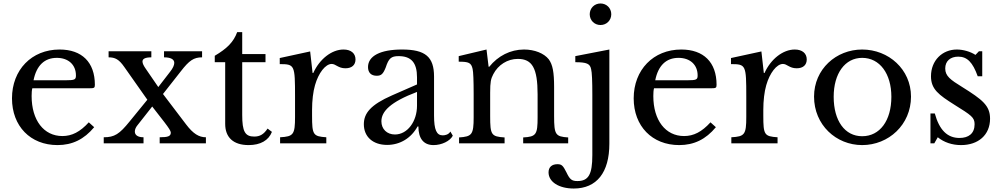

<svg xmlns="http://www.w3.org/2000/svg" viewBox="-20 -825 5765 1105"><path d="M522 -93 491 -121C441 -66 394 -42 339 -42C232 -42 162 -133 162 -272C162 -290 163 -306 166 -317H495C522 -317 526 -319 526 -337C526 -467 451 -540 323 -540C162 -540 49 -423 49 -259C49 -99 155 10 311 10C396 10 464 -23 522 -93ZM357 -363H173C190 -448 236 -492 307 -492C374 -492 417 -452 417 -391C417 -367 411 -363 357 -363Z M959 -412 891 -324 819 -429C807 -446 800 -460 800 -471C800 -486 815 -495 851 -495V-530H605V-495C643 -495 665 -483 695 -440L828 -251L726 -126C667 -53 639 -35 577 -35V0H806V-35C771 -35 756 -49 756 -68C756 -79 761 -92 771 -104L856 -212L926 -122C952 -88 963 -71 963 -62C963 -41 947 -35 899 -35V0H1165V-35C1125 -35 1092 -55 1051 -109L918 -284L1021 -415C1069 -477 1095 -495 1143 -495V-530H924V-495C962 -495 983 -484 983 -463C983 -450 975 -432 959 -412Z M1276 -467V-112C1276 -34 1323 10 1411 10C1479 10 1526 -17 1545 -66L1520 -85C1498 -52 1476 -39 1443 -39C1390 -39 1374 -69 1374 -163V-467H1508V-514H1374V-640H1345C1324 -583 1287 -546 1216 -504V-467Z M1776 -159V-193C1776 -246 1782 -297 1793 -335C1813 -405 1853 -457 1889 -457C1913 -457 1926 -432 1968 -432C2005 -432 2026 -451 2026 -483C2026 -518 2000 -540 1957 -540C1889 -540 1819 -485 1783 -405H1779L1765 -529L1590 -491V-456C1676 -456 1678 -451 1678 -269V-152C1678 -51 1669 -39 1592 -35V0H1858V-35C1782 -40 1776 -49 1776 -159Z M2380 -296V-217C2380 -126 2325 -51 2253 -51C2207 -51 2175 -82 2175 -127C2175 -184 2227 -238 2380 -296ZM2236 -276C2113 -222 2074 -173 2074 -110C2074 -38 2126 9 2208 9C2283 9 2347 -31 2383 -97H2388C2388 -29 2417 10 2475 10C2522 10 2570 -13 2586 -44L2572 -68C2562 -50 2541 -46 2528 -46C2493 -46 2478 -77 2478 -160V-384C2478 -498 2428 -540 2294 -540C2169 -540 2098 -503 2098 -439C2098 -407 2116 -389 2148 -389C2174 -389 2185 -399 2200 -437C2217 -489 2231 -502 2274 -502C2347 -502 2380 -464 2380 -380V-339Z M2801 -157V-291C2801 -354 2805 -371 2819 -398C2847 -452 2901 -486 2960 -486C3043 -486 3074 -433 3074 -282V-150C3074 -51 3066 -38 2991 -34V0H3250V-34C3177 -39 3169 -49 3169 -157V-324C3169 -409 3161 -453 3138 -484C3111 -518 3057 -540 2996 -540C2917 -540 2846 -503 2796 -441H2792L2780 -540L2620 -502V-470C2678 -470 2692 -464 2700 -428C2704 -411 2706 -361 2706 -283V-150C2706 -50 2696 -39 2622 -34V0H2884V-34C2807 -39 2801 -49 2801 -157Z M3282 260C3414 260 3487 168 3487 2V-540L3291 -502V-467C3357 -467 3376 -458 3382 -427C3387 -409 3389 -357 3389 -280V68C3389 179 3367 217 3303 217C3270 217 3259 207 3240 167C3220 127 3212 120 3188 120C3156 120 3137 137 3137 167C3137 222 3197 260 3282 260ZM3374 -743C3374 -708 3401 -681 3436 -681C3471 -681 3498 -708 3498 -743C3498 -778 3471 -805 3436 -805C3401 -805 3374 -778 3374 -743Z M4100 -93 4069 -121C4019 -66 3972 -42 3917 -42C3810 -42 3740 -133 3740 -272C3740 -290 3741 -306 3744 -317H4073C4100 -317 4104 -319 4104 -337C4104 -467 4029 -540 3901 -540C3740 -540 3627 -423 3627 -259C3627 -99 3733 10 3889 10C3974 10 4042 -23 4100 -93ZM3935 -363H3751C3768 -448 3814 -492 3885 -492C3952 -492 3995 -452 3995 -391C3995 -367 3989 -363 3935 -363Z M4373 -159V-193C4373 -246 4379 -297 4390 -335C4410 -405 4450 -457 4486 -457C4510 -457 4523 -432 4565 -432C4602 -432 4623 -451 4623 -483C4623 -518 4597 -540 4554 -540C4486 -540 4416 -485 4380 -405H4376L4362 -529L4187 -491V-456C4273 -456 4275 -451 4275 -269V-152C4275 -51 4266 -39 4189 -35V0H4455V-35C4379 -40 4373 -49 4373 -159Z M4942 -540C4792 -540 4665 -427 4665 -269C4665 -106 4792 10 4942 10C5094 10 5223 -107 5223 -269C5223 -426 5094 -540 4942 -540ZM4942 -492C5043 -492 5110 -401 5110 -268C5110 -131 5044 -41 4942 -41C4842 -41 4778 -130 4778 -268C4778 -402 4843 -492 4942 -492Z M5377 -35C5413 -6 5459 10 5511 10C5610 10 5678 -48 5678 -142C5678 -218 5633 -252 5518 -324C5450 -366 5420 -387 5420 -431C5420 -474 5450 -499 5495 -499C5546 -499 5578 -467 5607 -386H5633V-530H5614L5594 -509C5565 -528 5523 -540 5487 -540C5403 -540 5338 -477 5338 -386C5338 -311 5383 -279 5473 -222C5571 -161 5589 -149 5589 -110C5589 -57 5555 -31 5502 -31C5432 -31 5386 -77 5360 -172H5335V0H5357Z"/></svg>

Font: Libre Baskerville
Style: Regular
Weight: 400
Designer: Pablo Impallari, Rodrigo Fuenzalida
Foundry: Pablo Impallari, Rodrigo Fuenzalida
Version: Version 1.051;Glyphs 3.2.3 (3260)